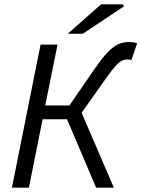

<svg xmlns="http://www.w3.org/2000/svg" viewBox="-20 -861 649 881"><path d="M34.8 0 166.1 -656.3H244L187.6 -377.2H298.6L414.9 -546Q449.5 -595.8 475 -622.1Q500.5 -648.3 523.4 -658.3Q546.3 -668.3 573.5 -668.3Q593.2 -668.3 609.2 -662.1L583.2 -585.2Q578.4 -587.2 574.1 -587.6Q569.9 -588 563.8 -588Q550.2 -588 538.2 -582Q526.2 -576.1 510.2 -558.3Q494.2 -540.5 468.9 -505.1L354.5 -343.6L502.3 0H421L287.5 -313.7H175.5L112.7 0ZM291 -706.3 443.7 -841H543.9L548.9 -831.9L360.4 -706.3Z"/></svg>

Font: Source Sans 3
Style: Italic
Weight: 200
Italic angle: -11°
Designer: Paul D. Hunt
Foundry: Adobe
Version: Version 3.046;hotconv 1.0.118;makeotfexe 2.5.65603